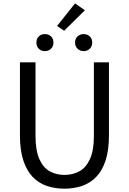

<svg xmlns="http://www.w3.org/2000/svg" viewBox="-20 -1102 761 1135"><path d="M360.8 13.4Q304.7 13.4 256.8 -2.9Q208.8 -19.2 173.2 -56.1Q137.7 -93 117.8 -153.8Q97.9 -214.5 97.9 -302.4V-733.4H189.9V-299.9Q189.9 -212.2 212.7 -161.4Q235.5 -110.5 274.3 -89.3Q313.1 -68 360.8 -68Q409.8 -68 449 -89.3Q488.3 -110.5 511.7 -161.4Q535 -212.2 535 -299.9V-733.4H624.1V-302.4Q624.1 -214.5 604.3 -153.8Q584.6 -93 548.6 -56.1Q512.7 -19.2 464.6 -2.9Q416.5 13.4 360.8 13.4ZM245.1 -799.8Q223.4 -799.8 209.3 -814Q195.2 -828.2 195.2 -850.3Q195.2 -873.1 209.3 -886.8Q223.4 -900.5 245.1 -900.5Q267.3 -900.5 281.6 -886.8Q295.9 -873.1 295.9 -850.3Q295.9 -828.2 281.6 -814Q267.3 -799.8 245.1 -799.8ZM359.1 -920.2 317.4 -948.3 423.6 -1081.9 481.9 -1041.4ZM474.6 -799.8Q453 -799.8 438.4 -814Q423.8 -828.2 423.8 -850.3Q423.8 -873.1 438.4 -886.8Q453 -900.5 474.6 -900.5Q496.3 -900.5 510.7 -886.8Q525.1 -873.1 525.1 -850.3Q525.1 -828.2 510.7 -814Q496.3 -799.8 474.6 -799.8Z"/></svg>

Font: Noto Sans SC Thin
Style: Regular
Weight: 100
Designer: Ryoko NISHIZUKA 西塚涼子 (kana, bopomofo & ideographs); Paul D. Hunt (Latin, Greek & Cyrillic); Sandoll Communications 산돌커뮤니
Foundry: Adobe
Version: Version 2.004-H2;hotconv 1.0.118;makeotfexe 2.5.65603